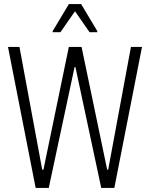

<svg xmlns="http://www.w3.org/2000/svg" viewBox="-20 -917 732 937"><path d="M154 0 19 -688H75L186 -89H192L316 -688H378L503 -89H508L619 -688H673L538 0H474L348 -590H344L218 0ZM237 -760V-765L316 -897H376L455 -765V-760H417L346 -862L275 -760Z"/></svg>

Font: Saira Condensed Light
Style: Regular
Weight: 300
Width: 3
Designer: Hector Gatti with collaboration of the Omnibus-Type team
Foundry: Omnibus-Type
Version: Version 1.101